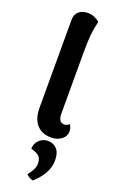

<svg xmlns="http://www.w3.org/2000/svg" viewBox="-190 -778 669 1100"><g transform="rotate(20 145.0 -228.0)"><path d="M66 -128V-665Q66 -697 87 -715Q108 -733 141 -733Q165 -733 184 -724Q203 -715 214 -704Q203 -661 199 -619Q195 -577 195 -509V-139Q195 -86 231 -86Q239 -86 248 -89.5Q257 -93 261 -100Q274 -81 274 -59Q274 -29 248.5 -9.5Q223 10 186 10Q128 10 97 -26.5Q66 -63 66 -128ZM131 254Q149 232 158 213.5Q167 195 167 176Q167 143 149 129.5Q131 116 102 109Q102 78 124 56Q146 34 178 34Q210 34 231.5 56.5Q253 79 253 125Q253 164 234 201Q215 238 173 277Q150 273 131 254Z"/></g></svg>

Font: Arima Madurai Black
Style: Regular
Weight: 900
Designer: Joana Correia and Natanael Gama
Foundry: NDISCOVER
Version: Version 1.020